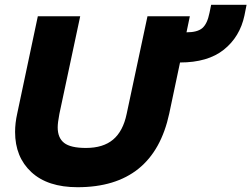

<svg xmlns="http://www.w3.org/2000/svg" viewBox="-20 -767 1050 802"><path d="M43 -216Q43 -253 52 -293L138 -699H315L228 -291Q221 -254 221 -235Q221 -191 248 -170Q275 -149 339 -149Q411 -149 452.5 -184Q494 -219 509 -291L596 -699H773L759 -632Q805 -632 825.5 -650Q846 -668 855 -713L862 -747H1010L1001 -702Q982 -613 915 -559.5Q848 -506 732 -506L687 -293Q621 15 304 15Q179 15 111 -48Q43 -111 43 -216Z"/></svg>

Font: Prompt Bold
Style: Bold Italic
Weight: 700
Italic angle: -12°
Designer: Katatrad Team
Foundry: CadsonDemak
Version: Version 1.000